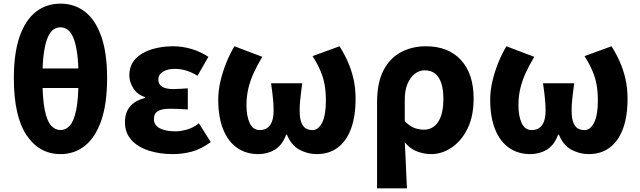

<svg xmlns="http://www.w3.org/2000/svg" viewBox="-20 -832 3512 1054"><path d="M312 14Q196 14 126 -89.5Q56 -193 56 -403Q56 -541 88 -632Q120 -723 177.5 -767.5Q235 -812 312 -812Q389 -812 446.5 -767.5Q504 -723 536 -632Q568 -541 568 -403Q568 -263 536 -170.5Q504 -78 446.5 -32Q389 14 312 14ZM312 -118Q340 -118 362.5 -141.5Q385 -165 398 -227Q411 -289 411 -403Q411 -488 403 -542.5Q395 -597 381.5 -627.5Q368 -658 350 -670Q332 -682 312 -682Q291 -682 273.5 -670Q256 -658 242.5 -627.5Q229 -597 221 -542.5Q213 -488 213 -403Q213 -289 226 -227Q239 -165 261.5 -141.5Q284 -118 312 -118ZM143 -349V-456H481V-349Z M928 14Q856 14 796 -5.5Q736 -25 701 -64Q666 -103 666 -161Q666 -199 679.5 -225.5Q693 -252 717.5 -269Q742 -286 776 -294V-299Q733 -313 711.5 -348Q690 -383 690 -417Q690 -473 723.5 -508.5Q757 -544 812 -561Q867 -578 930 -578Q981 -578 1031.5 -563Q1082 -548 1124 -520L1064 -416Q1036 -434 1004 -444Q972 -454 939 -454Q899 -454 874 -438Q849 -422 849 -395Q849 -369 870 -356Q891 -343 932 -343Q949 -343 970 -344.5Q991 -346 1011 -347V-231Q986 -233 961.5 -234Q937 -235 914 -235Q868 -235 846.5 -222Q825 -209 825 -177Q825 -146 856 -128.5Q887 -111 944 -111Q971 -111 1005.5 -120.5Q1040 -130 1072 -155L1137 -52Q1083 -13 1032.5 0.5Q982 14 928 14Z M1398 14Q1331 14 1281.5 -20.5Q1232 -55 1205 -122Q1178 -189 1178 -286Q1178 -334 1190 -385.5Q1202 -437 1222 -487Q1242 -537 1267 -578L1420 -520Q1392 -474 1372.5 -431Q1353 -388 1343 -345Q1333 -302 1333 -255Q1333 -194 1351 -156Q1369 -118 1406 -118Q1430 -118 1447 -129.5Q1464 -141 1473 -165Q1482 -189 1482 -225Q1482 -251 1480 -273Q1478 -295 1475.5 -319Q1473 -343 1468 -375H1639Q1635 -343 1632 -319Q1629 -295 1627 -273Q1625 -251 1625 -225Q1625 -185 1633.5 -161.5Q1642 -138 1657.5 -128Q1673 -118 1696 -118Q1728 -118 1748.5 -159Q1769 -200 1769 -279Q1769 -326 1762.5 -364.5Q1756 -403 1740 -441Q1724 -479 1696 -524L1844 -578Q1870 -537 1889.5 -493Q1909 -449 1920.5 -399Q1932 -349 1932 -290Q1932 -193 1907 -125.5Q1882 -58 1834.5 -22Q1787 14 1719 14Q1669 14 1624 -10Q1579 -34 1555 -93H1551Q1529 -34 1488.5 -10Q1448 14 1398 14Z M2050 202V-271Q2050 -378 2085 -445.5Q2120 -513 2181 -545.5Q2242 -578 2318 -578Q2441 -578 2510.5 -502.5Q2580 -427 2580 -291Q2580 -194 2546.5 -126Q2513 -58 2459.5 -22Q2406 14 2346 14Q2310 14 2271 0Q2232 -14 2202 -51Q2205 -7 2206.5 35Q2208 77 2210 118Q2212 159 2214 202ZM2309 -120Q2338 -120 2362 -137.5Q2386 -155 2400 -192.5Q2414 -230 2414 -289Q2414 -341 2402.5 -375.5Q2391 -410 2368.5 -428Q2346 -446 2312 -446Q2281 -446 2256 -426Q2231 -406 2216.5 -370.5Q2202 -335 2202 -285V-167Q2230 -138 2256 -129Q2282 -120 2309 -120Z M2891 14Q2824 14 2774.5 -20.5Q2725 -55 2698 -122Q2671 -189 2671 -286Q2671 -334 2683 -385.5Q2695 -437 2715 -487Q2735 -537 2760 -578L2913 -520Q2885 -474 2865.5 -431Q2846 -388 2836 -345Q2826 -302 2826 -255Q2826 -194 2844 -156Q2862 -118 2899 -118Q2923 -118 2940 -129.5Q2957 -141 2966 -165Q2975 -189 2975 -225Q2975 -251 2973 -273Q2971 -295 2968.5 -319Q2966 -343 2961 -375H3132Q3128 -343 3125 -319Q3122 -295 3120 -273Q3118 -251 3118 -225Q3118 -185 3126.5 -161.5Q3135 -138 3150.5 -128Q3166 -118 3189 -118Q3221 -118 3241.5 -159Q3262 -200 3262 -279Q3262 -326 3255.5 -364.5Q3249 -403 3233 -441Q3217 -479 3189 -524L3337 -578Q3363 -537 3382.5 -493Q3402 -449 3413.5 -399Q3425 -349 3425 -290Q3425 -193 3400 -125.5Q3375 -58 3327.5 -22Q3280 14 3212 14Q3162 14 3117 -10Q3072 -34 3048 -93H3044Q3022 -34 2981.5 -10Q2941 14 2891 14Z"/></svg>

Font: Noto Sans SC ExtraBold
Style: Regular
Weight: 800
Designer: Ryoko NISHIZUKA 西塚涼子 (kana, bopomofo & ideographs); Paul D. Hunt (Latin, Greek & Cyrillic); Sandoll Communications 산돌커뮤니
Foundry: Adobe
Version: Version 2.004-H2;hotconv 1.0.118;makeotfexe 2.5.65603